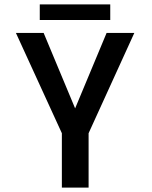

<svg xmlns="http://www.w3.org/2000/svg" viewBox="-20 -849 690 869"><path d="M260 0V-246L52 -700H177.5L320 -358.5L462.5 -700H588L381 -246V0ZM160 -758.5V-829H479V-758.5Z"/></svg>

Font: Trispace Thin Medium
Style: Regular
Weight: 500
Version: Version 1.210